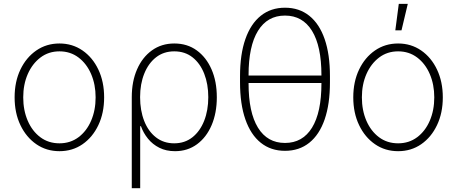

<svg xmlns="http://www.w3.org/2000/svg" viewBox="-20 -777 2385 1001"><path d="M290 11.2Q222.2 11.2 169.4 -25.1Q116.7 -61.5 86.4 -124.8Q56.2 -188 56.2 -269.5Q56.2 -351.1 86.4 -414.3Q116.7 -477.5 169.4 -513.9Q222.2 -550.3 290 -550.3Q357.4 -550.3 410.2 -513.9Q462.9 -477.5 492.9 -414.1Q522.9 -350.6 522.9 -269.5Q522.9 -188 492.9 -124.8Q462.9 -61.5 410.4 -25.1Q357.9 11.2 290 11.2ZM290 -29.8Q346.7 -29.8 389.2 -61.5Q431.6 -93.3 455.1 -147.7Q478.5 -202.1 478.5 -269.5Q478.5 -336.4 455.1 -390.9Q431.6 -445.3 389.2 -477.3Q346.7 -509.3 290 -509.3Q233.4 -509.3 190.9 -477.1Q148.4 -444.8 124.8 -390.9Q101.1 -336.9 101.1 -269.5Q101.1 -202.1 124.5 -147.7Q147.9 -93.3 190.4 -61.5Q232.9 -29.8 290 -29.8Z M667 204.1V-270.5Q667 -352.5 694.6 -415.5Q722.2 -478.5 772.2 -514.4Q822.3 -550.3 888.7 -550.3Q956.1 -550.3 1005.6 -514.4Q1055.2 -478.5 1082.8 -415.5Q1110.4 -352.5 1110.4 -270Q1110.4 -188 1083.3 -124.5Q1056.2 -61 1007.1 -24.9Q958 11.2 892.6 11.2Q846.2 11.2 810.8 -6.6Q775.4 -24.4 751.5 -54Q727.5 -83.5 714.8 -119.1H710.9V204.1ZM888.2 -29.8Q943.4 -29.8 983.2 -61.3Q1022.9 -92.8 1044.4 -147.2Q1065.9 -201.7 1065.9 -270.5Q1065.9 -338.4 1044.7 -392.6Q1023.4 -446.8 983.9 -478Q944.3 -509.3 888.7 -509.3Q833.5 -509.3 793.7 -478.3Q753.9 -447.3 732.2 -393.3Q710.4 -339.4 710.4 -270.5Q710.4 -201.2 731.7 -146.7Q752.9 -92.3 793 -61Q833 -29.8 888.2 -29.8Z M1465.8 9.3Q1392.1 9.3 1339.6 -32.7Q1287.1 -74.7 1259.3 -154.5Q1231.4 -234.4 1231.4 -347.7V-379.9Q1231.4 -493.7 1259.3 -573.2Q1287.1 -652.8 1339.6 -694.8Q1392.1 -736.8 1465.8 -736.8Q1540 -736.8 1592.5 -694.8Q1645 -652.8 1672.6 -573.2Q1700.2 -493.7 1700.2 -379.9V-347.7Q1700.2 -234.4 1672.6 -154.5Q1645 -74.7 1592.5 -32.7Q1540 9.3 1465.8 9.3ZM1465.8 -31.7Q1557.6 -31.7 1606.7 -111.3Q1655.8 -190.9 1655.8 -342.3V-385.3Q1655.8 -536.6 1606.7 -616.2Q1557.6 -695.8 1465.8 -695.8Q1374 -695.8 1325 -616.2Q1275.9 -536.6 1275.9 -385.3V-342.3Q1275.9 -190.9 1325 -111.3Q1374 -31.7 1465.8 -31.7ZM1260.3 -344.2V-383.3H1672.9V-344.2Z M2055.7 11.2Q1987.8 11.2 1935.1 -25.1Q1882.3 -61.5 1852.1 -124.8Q1821.8 -188 1821.8 -269.5Q1821.8 -351.1 1852.1 -414.3Q1882.3 -477.5 1935.1 -513.9Q1987.8 -550.3 2055.7 -550.3Q2123 -550.3 2175.8 -513.9Q2228.5 -477.5 2258.5 -414.1Q2288.6 -350.6 2288.6 -269.5Q2288.6 -188 2258.5 -124.8Q2228.5 -61.5 2176 -25.1Q2123.5 11.2 2055.7 11.2ZM2055.7 -29.8Q2112.3 -29.8 2154.8 -61.5Q2197.3 -93.3 2220.7 -147.7Q2244.1 -202.1 2244.1 -269.5Q2244.1 -336.4 2220.7 -390.9Q2197.3 -445.3 2154.8 -477.3Q2112.3 -509.3 2055.7 -509.3Q1999 -509.3 1956.5 -477.1Q1914.1 -444.8 1890.4 -390.9Q1866.7 -336.9 1866.7 -269.5Q1866.7 -202.1 1890.1 -147.7Q1913.6 -93.3 1956.1 -61.5Q1998.5 -29.8 2055.7 -29.8ZM2041 -618.7 2059.1 -756.8H2106L2073.2 -618.7Z"/></svg>

Font: Inter 16pt ExtraLight
Style: Regular
Weight: 250
Version: Version 4.001;git-66647c0bb